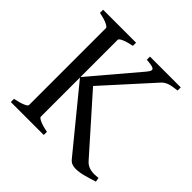

<svg xmlns="http://www.w3.org/2000/svg" viewBox="-164 -757 905 905"><g transform="rotate(45 289.0 -304.0)"><path d="M24.4 0V-21Q57.6 -27.8 76.4 -35.9Q95.2 -43.9 95.2 -50.8V-564Q95.2 -569.8 77.4 -578.6Q59.6 -587.4 24.4 -594.2V-615.2H244.1V-594.2Q210.9 -587.4 192.1 -579.1Q173.3 -570.8 173.3 -564V-315.4L373 -550.8Q384.3 -564 387.2 -571.8Q390.1 -579.6 385.3 -584Q380.4 -588.4 368.2 -590.6Q356 -592.8 336.9 -594.2V-615.2H542V-594.2Q526.4 -592.3 514.2 -590.3Q502 -588.4 492.2 -585.2Q482.4 -582 474.4 -577.1Q466.3 -572.3 459 -564L245.1 -327.6L481 -62Q489.7 -52.2 499.8 -46.9Q509.8 -41.5 521.2 -39.3Q532.7 -37.1 544.9 -37.4Q557.1 -37.6 569.8 -39.1L573.2 -18.1Q544.4 -8.8 515.4 -1Q486.3 6.8 462.9 6.8Q448.7 6.8 437.7 2.4Q426.8 -2 417 -14.2L173.3 -312V-50.8Q173.3 -44.9 190.9 -36.4Q208.5 -27.8 244.1 -21V0Z"/></g></svg>

Font: Gentium Plus Afr
Style: Regular
Weight: 400
Designer: J. Victor Gaultney, Annie Olsen, Iska Routamaa, Becca Hirsbrunner
Foundry: SIL International
Version: Version 5.000